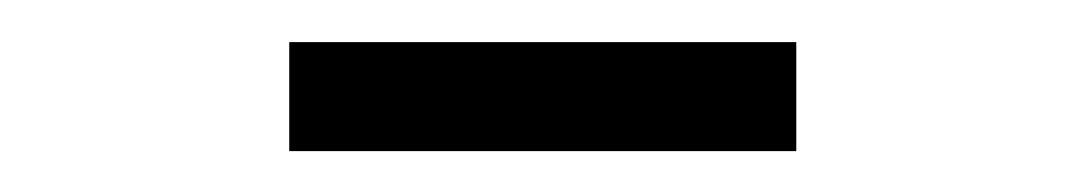

<svg xmlns="http://www.w3.org/2000/svg" viewBox="-20 -913 525 93"><path d="M120.1 -839.8V-892.6H365.7V-839.8Z"/></svg>

Font: Manrope Light
Style: Regular
Weight: 300
Designer: Mikhail Sharanda
Foundry: Mikhail Sharanda
Version: Version 4.505;FEAKit 1.0